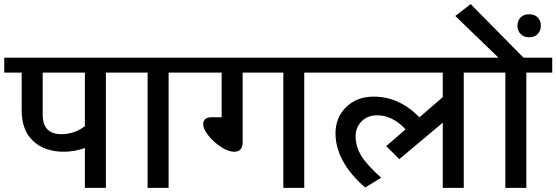

<svg xmlns="http://www.w3.org/2000/svg" viewBox="-35 -904 2677 924"><path d="M373.5 0V-191.9Q324.2 -173.8 273.9 -173.8Q179.7 -173.8 124.5 -225.3Q69.3 -276.9 69.3 -373V-554.7H-14.6V-626.5H599.1V-554.7H474.6V0ZM260.3 -258.3Q323.7 -258.3 373.5 -296.9V-554.7H170.4V-353Q170.4 -258.3 260.3 -258.3Z M675.3 0V-554.7H569.8V-626.5H900.9V-554.7H776.4V0Z M1328.6 0V-554.7H1132.8V-220.2Q1132.8 -173.8 1092.3 -173.8Q1063.5 -173.8 1027.6 -197.5Q991.7 -221.2 967.3 -252.4Q942.9 -283.7 942.9 -305.2Q942.9 -339.8 983.9 -339.8H1031.7V-554.7H871.6V-626.5H1553.7V-554.7H1429.2V0Z M2095.7 0V-313.5L1886.7 -138.2L1823.7 -200.7L1917 -281.7Q1853.5 -349.1 1779.8 -349.1Q1733.4 -349.1 1704.8 -319.8Q1676.3 -290.5 1676.3 -248Q1676.3 -199.7 1703.4 -154.8Q1730.5 -109.9 1799.3 -48.8L1722.2 -1.5Q1579.6 -126.5 1579.6 -262.7Q1579.6 -338.4 1630.9 -388.7Q1682.1 -439 1763.7 -439Q1886.7 -439 1983.4 -339.4L2095.7 -436.5V-554.7H1519V-626.5H2320.8V-554.7H2196.8V0Z M2511.2 -835.4Q2538.6 -835.4 2553.2 -819.6Q2567.9 -803.7 2567.9 -780.3Q2567.9 -756.8 2553 -740.7Q2538.1 -724.6 2511.2 -724.6Q2485.4 -724.6 2470.2 -740.7Q2455.1 -756.8 2455.1 -780.3Q2455.1 -803.7 2470 -819.6Q2484.9 -835.4 2511.2 -835.4ZM2397 0V-554.7H2291.5V-626.5H2363.8L2156.2 -827.1L2230 -884.3L2484.4 -626.5H2622.6V-554.7H2498V0Z"/></svg>

Font: Khula Semibold
Style: Regular
Weight: 600
Designer: Erin McLaughlin, Steve Matteson
Version: Version 1.000;PS 1.0;hotconv 1.0.72;makeotf.lib2.5.5900